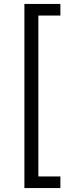

<svg xmlns="http://www.w3.org/2000/svg" viewBox="-20 -832 358 976"><path d="M104 124V-812H287V-753H175V65H287V124Z"/></svg>

Font: Modern
Style: Small
Weight: 400
Designer: Julieta Ulanovsky
Foundry: Julieta Ulanovsky
Version: Version 8.000